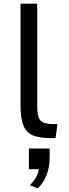

<svg xmlns="http://www.w3.org/2000/svg" viewBox="-20 -755 380 1055"><path d="M92.8 -174.8V-734.9H184.6V-173.8Q184.6 -131.8 192.4 -110.1Q200.2 -88.4 220.7 -80.8Q241.2 -73.2 279.8 -73.2H295.9L285.2 3.9H258.8Q202.1 3.9 165.3 -9.3Q128.4 -22.5 110.6 -61Q92.8 -99.6 92.8 -174.8ZM144 262.2Q186.5 221.7 193.4 174.8H138.7V61H252.9V106Q252.9 218.8 187 280.3Z"/></svg>

Font: Monda
Style: Regular
Weight: 400
Designer: Vernon Adams
Foundry: Vernon Adams
Version: Version 2.100; ttfautohint (v1.8.3)